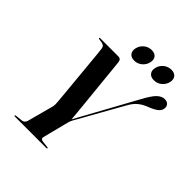

<svg xmlns="http://www.w3.org/2000/svg" viewBox="-235 -1016 1161 1161"><g transform="rotate(45 346.0 -435.0)"><path d="M362 -4.5Q362 0 353.5 0H86.5Q81 0 81 -3.5Q81 -7.5 87.5 -8.5L130 -13Q144.5 -14.5 151.2 -21.8Q158 -29 160.5 -39L205 -204.5Q207.5 -215.5 207.5 -225.5Q207.5 -235.5 206.5 -247Q206 -254.5 203 -286Q200 -317.5 195.8 -362.5Q191.5 -407.5 187 -456.8Q182.5 -506 178.2 -550.5Q174 -595 171 -625Q168 -655 167 -660.5Q165 -675.5 156 -682Q147 -688.5 117.5 -691.5Q110.5 -692.5 110.5 -696.5Q110.5 -700 116 -700H271.5Q294 -700 296.5 -675.5Q297.5 -669.5 300.5 -638.8Q303.5 -608 308 -562.2Q312.5 -516.5 317.8 -465Q323 -413.5 327.8 -365.2Q332.5 -317 336 -280.8Q339.5 -244.5 340.5 -230.5L548.5 -609.5Q581.5 -671.5 604.8 -693.8Q628 -716 653.5 -716Q671.5 -716 682 -705.8Q692.5 -695.5 692 -680Q692 -658 673.2 -642.2Q654.5 -626.5 618.5 -612.5Q584 -600 559.8 -580.5Q535.5 -561 516.5 -526L349.5 -229Q344.5 -220 342 -213Q339.5 -206 338 -199L296 -34Q292 -16 314.5 -13L353.5 -8.5Q362 -7.5 362 -4.5ZM356.5 -749.5Q329.5 -749.5 317 -766.5Q304.5 -783.5 311 -809.5Q318 -836.5 339.2 -853.2Q360.5 -870 387.5 -870Q415 -870 427.5 -853.2Q440 -836.5 433 -809.5Q426.5 -783.5 405.2 -766.5Q384 -749.5 356.5 -749.5ZM525 -749.5Q497.5 -749.5 484.8 -766.5Q472 -783.5 479 -809.5Q485.5 -836 507 -853Q528.5 -870 556 -870Q583.5 -870 596 -853.2Q608.5 -836.5 602 -809.5Q595 -783.5 573.8 -766.5Q552.5 -749.5 525 -749.5Z"/></g></svg>

Font: Fraunces 144pt SemiBold
Style: Italic
Weight: 600
Italic angle: -16°
Version: Version 1.000;[0bf87f6ff]